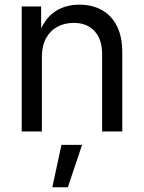

<svg xmlns="http://www.w3.org/2000/svg" viewBox="-20 -567 621 828"><path d="M160.6 -321.3V0H73.7V-539.1H157.2L157.7 -408.7H143.1Q168 -482.9 213.9 -514.9Q259.8 -546.9 321.8 -546.9Q376.5 -546.9 418.2 -524.2Q460 -501.5 483.6 -455.8Q507.3 -410.2 507.3 -340.8V0H420.4V-334Q420.4 -397.5 387.7 -432.9Q355 -468.3 297.9 -468.3Q258.8 -468.3 227.8 -451.7Q196.8 -435.1 178.7 -402.3Q160.6 -369.6 160.6 -321.3ZM205.6 240.7 245.1 57.6H334L272.5 240.7Z"/></svg>

Font: Inter 18pt
Style: Regular
Weight: 400
Designer: Rasmus Andersson
Foundry: rsms
Version: Version 4.001;git-66647c0bb